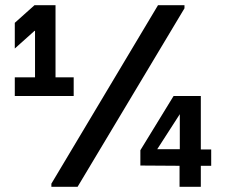

<svg xmlns="http://www.w3.org/2000/svg" viewBox="-20 -720 871 740"><path d="M37 -350V-422H115V-601H113L37 -533V-632L113 -700H194V-422H264V-350ZM691 -688 279 0H178V-12L589 -700H691ZM794 -144V-81H754V0H672V-81L521 -82V-141L649 -350H754V-144ZM673 -280 586 -145H673Z"/></svg>

Font: Be Vietnam SemiBold
Style: Regular
Weight: 600
Designer: Gabriel Lam
Foundry: TypeRant
Version: Version 4.000